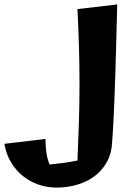

<svg xmlns="http://www.w3.org/2000/svg" viewBox="-303 -539 594 865"><path d="M225.1 -519Q222.7 -425.8 220.7 -349.6Q218.8 -273.4 216.8 -212.2Q214.8 -150.9 212.9 -104Q210.9 -57.1 209.5 -22Q205.6 60.1 202.1 102.1Q200.2 151.4 179.4 189.2Q158.7 227.1 124.8 253.2Q90.8 279.3 46.1 292.7Q1.5 306.2 -48.8 306.2Q-89.8 306.2 -128.7 293Q-167.5 279.8 -199.2 254.4Q-231 229 -253.2 192.4Q-275.4 155.8 -283.2 108.9L-98.1 86.9Q-98.1 116.2 -94.7 144Q-91.3 171.9 -80.1 202.1Q-49.8 199.2 -18.6 195.1Q12.7 190.9 45.9 184.1Q49.8 97.2 52.5 11.7Q55.2 -73.7 55.2 -160.2Q55.2 -245.1 52.7 -329.3Q50.3 -413.6 45.9 -498Z"/></svg>

Font: Galindo
Style: Regular
Weight: 400
Version: Version 1.000